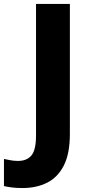

<svg xmlns="http://www.w3.org/2000/svg" viewBox="-96 -734 457 970"><path d="M18 216Q-13 216 -36.5 213Q-60 210 -76 206V69Q-61 72 -43.5 75.5Q-26 79 -5 79Q40 79 63 51Q86 23 86 -49V-714H257V-57Q257 42 226.5 102Q196 162 142 189Q88 216 18 216Z"/></svg>

Font: Noto Sans Gujarati ExtraBold
Style: Regular
Weight: 800
Designer: Jelle Bosma - Monotype Design Team, Universal Thirst
Foundry: Monotype Imaging Inc.
Version: Version 2.106; ttfautohint (v1.8.4.7-5d5b)